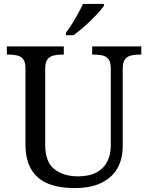

<svg xmlns="http://www.w3.org/2000/svg" viewBox="-20 -951 757 981"><path d="M362 10Q283 10 226.5 -12.5Q170 -35 140 -85Q110 -135 110 -216V-604Q110 -634 98.5 -648.5Q87 -663 68.5 -667.5Q50 -672 28 -672H15V-714H306V-672H293Q271 -672 252 -667Q233 -662 222 -647Q211 -632 211 -600V-210Q211 -123 258 -86.5Q305 -50 378 -50Q436 -50 473 -70Q510 -90 528 -125.5Q546 -161 546 -206V-604Q546 -634 534.5 -648.5Q523 -663 504.5 -667.5Q486 -672 464 -672H451V-714H702V-672H689Q667 -672 648 -667Q629 -662 618 -647Q607 -632 607 -600V-204Q607 -138 579 -90Q551 -42 496.5 -16Q442 10 362 10ZM317 -784Q332 -803 348 -829Q364 -855 379 -882Q394 -909 404 -931H511V-921Q502 -908 484 -888Q466 -868 443.5 -846Q421 -824 398 -804.5Q375 -785 355 -771H317Z"/></svg>

Font: Noto Serif Ethiopic
Style: Regular
Weight: 400
Designer: Monotype Design Team
Foundry: Monotype Imaging Inc.
Version: Version 2.102